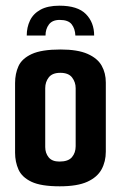

<svg xmlns="http://www.w3.org/2000/svg" viewBox="-20 -650 425 675"><path d="M189 -630Q253 -630 282 -600.5Q311 -571 311 -525H245Q244 -549 232 -564.5Q220 -580 190 -580Q164 -580 152 -564Q140 -548 140 -525H74Q74 -554 85.5 -578Q97 -602 122.5 -616Q148 -630 189 -630ZM190 5Q124 5 90.5 -11Q57 -27 45 -54Q33 -81 33 -113V-358Q33 -391 45 -417.5Q57 -444 91.5 -460Q126 -476 193 -476Q253 -476 288 -460.5Q323 -445 337.5 -419Q352 -393 352 -360V-117Q352 -82 337 -54.5Q322 -27 287 -11Q252 5 190 5ZM189 -82Q220 -82 233 -97.5Q246 -113 246 -136V-340Q246 -361 233.5 -377.5Q221 -394 192 -394Q164 -394 151.5 -378Q139 -362 139 -340V-133Q139 -112 151 -97Q163 -82 189 -82Z"/></svg>

Font: Smooch Sans
Style: Bold
Weight: 700
Designer: Robert E. Leuschke
Foundry: Robert E. Leuschke
Version: Version 1.010